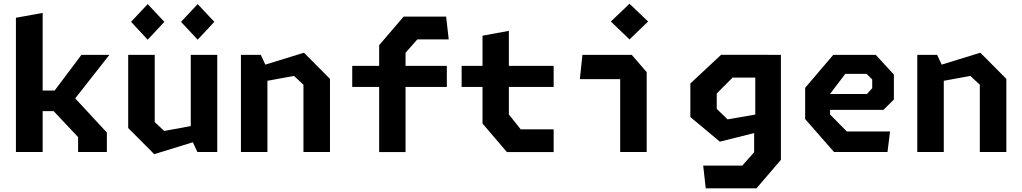

<svg xmlns="http://www.w3.org/2000/svg" viewBox="-20 -836 5620 1056"><path d="M409.5 -81.9 254.7 -246.3 320.5 -224.8H192.6V-338.2H330.3L261 -312.2L427.9 -534.2H581.6L383.3 -281.8V-306.2L567.8 -106.8V0H409.5ZM67.6 -738.3 214.6 -765V0H67.6Z M831 -164.4 883.1 -115.7 1111.7 -157.8V-75.5L828.2 11.9L685.1 -131.9V-534.2H831ZM1174.9 0H1065.6L1029.2 -78.5V-534.2H1174.9ZM700.8 -715.9 792.4 -813.4 884 -715.9 792.4 -617.6ZM975.6 -715.9 1067.2 -813.4 1158.8 -715.9 1067.2 -617.6Z M1649 -369.8 1596.9 -418.5 1368.3 -376.4V-458.7L1651.8 -546.1L1794.9 -402.2V0H1649ZM1305.1 -534.2H1414.4L1450.8 -455.7V0H1305.1Z M2065.4 -587.7 2199.9 -744.6H2433.8L2447.9 -619.3H2275.4L2210.5 -546V0.4H2065.4ZM1917.3 -473.6H2437.6V-357.8H1917.3Z M2633.8 -156.5V-639.7L2778.8 -666.3V-206.5L2843.8 -124.8H3025.1V0.4H2768.2ZM2519 -473.6H3025.1V-357.8H2519Z M3391 -426.5 3419.4 -400.6H3169.2L3183.3 -534.2H3454.6L3536.8 -439.2V0H3391ZM3339.7 -717.6 3442.3 -815.5 3544.6 -717.6 3442.3 -619.2Z M3847.5 74.8H4062.5L4127.8 1.4V-151.6L4134.1 -172.8V-534.2H4275V43.1L4140.5 200H3861.7ZM3777 -192.3V-376.8L3945.9 -534.6H4205.1V-409.2H4009.2L3922.1 -321.9V-237.3L3981.5 -179.4L4205.1 -218.2V-123.4L3939.2 -56.8Z M4408.3 -181.2V-352.9L4562.9 -534.2H4796.7L4896.4 -425.8V-288.8L4839.2 -231.8H4511.1V-319.1H4748.4L4777.2 -350.8V-398.9L4745.9 -429.8H4629.2L4545.1 -319.2V-206.7L4637.6 -112.8H4875.3L4861.2 0H4567.1Z M5369 -369.8 5316.9 -418.5 5088.3 -376.4V-458.7L5371.8 -546.1L5514.9 -402.2V0H5369ZM5025.1 -534.2H5134.4L5170.8 -455.7V0H5025.1Z"/></svg>

Font: Monaspace Krypton Var ExLight
Style: Regular
Weight: 200
Designer: Riley Cran and the Lettermatic Team
Version: Version 1.200 (Monaspace Krypton Var)